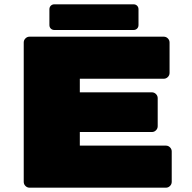

<svg xmlns="http://www.w3.org/2000/svg" viewBox="-20 -870 890 890"><path d="M622 -827V-754Q622 -744 615.5 -737.5Q609 -731 599 -731H232Q222 -731 215.5 -737.5Q209 -744 209 -754V-827Q209 -837 215.5 -843.5Q222 -850 232 -850H599Q609 -850 615.5 -843.5Q622 -837 622 -827ZM776 -168V-27Q776 -16 768 -8Q760 0 749 0H117Q106 0 98 -8Q90 -16 90 -27V-673Q90 -684 98 -692Q106 -700 117 -700H739Q750 -700 758 -692Q766 -684 766 -673V-532Q766 -521 758 -513Q750 -505 739 -505H350V-442H684Q695 -442 703 -434Q711 -426 711 -415V-285Q711 -274 703 -266Q695 -258 684 -258H350V-195H749Q760 -195 768 -187Q776 -179 776 -168Z"/></svg>

Font: Rubik Mono One
Style: Regular
Weight: 400
Designer: Hubert and Fischer with Elvire Volk Leonovitch (Cyrillic Expansion: Cyreal)
Foundry: Hubert and Fischer with Elvire Volk Leonovitch
Version: Version 2.000